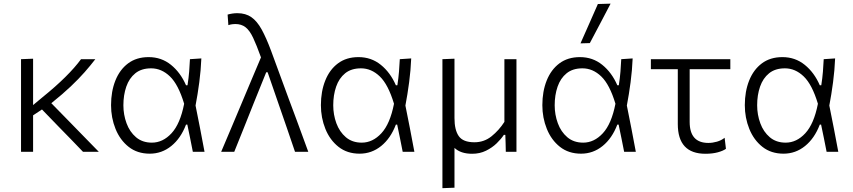

<svg xmlns="http://www.w3.org/2000/svg" viewBox="-20 -812 4562 1027"><path d="M92.5 0V-495.5L157 -498V-250L207.5 -292Q278 -349 329.2 -399.8Q380.5 -450.5 413.5 -495.5H490Q464 -461.5 432.5 -425.8Q401 -390 358 -349.2Q315 -308.5 254.5 -260L346.5 -166Q383.5 -128 425.5 -85Q467.5 -42 508.5 0H424Q391 -34.5 359.5 -67Q327.5 -99.5 295 -133L204.5 -226.5L157 -195V0Z M781 10Q714.5 10 668.2 -26.5Q622 -63 598 -122.5Q574 -182 574 -249.5Q574 -323 597.2 -381.2Q620.5 -439.5 665.2 -473Q710 -506.5 775 -506.5Q843.5 -506.5 894.5 -465.2Q945.5 -424 975 -356H983Q989 -394 991.8 -429Q994.5 -464 996 -495.5L1057 -499.5Q1054.5 -437 1046 -372.2Q1037.5 -307.5 1026 -247.5Q1038.5 -185.5 1050.5 -124Q1062 -62 1074 0H1011.5Q1004 -36.5 997 -73Q989.5 -109.5 982 -145.5H975Q947 -72 896.2 -31Q845.5 10 781 10ZM792.5 -49Q851 -49 897.5 -99.2Q944 -149.5 965 -257Q934 -360 889 -403.2Q844 -446.5 788.5 -446.5Q736.5 -446.5 703.8 -420Q671 -393.5 655.5 -348.5Q640 -303.5 640 -249Q640 -198.5 656.8 -152.8Q673.5 -107 707.5 -78Q741.5 -49 792.5 -49Z M1163 0Q1191.5 -67.5 1222.5 -140.5Q1253 -213.5 1282 -282Q1304 -334 1328 -391.5Q1352 -448.5 1376 -505Q1352.5 -570.5 1334 -609.8Q1315.5 -649 1293.5 -666.2Q1271.5 -683.5 1238.5 -683.5Q1233.5 -683.5 1223.5 -682.5Q1213.5 -681.5 1201.5 -677.5L1197.5 -734Q1209.5 -737.5 1222.8 -739.5Q1236 -741.5 1249.5 -741.5Q1294 -741.5 1324.5 -720.2Q1355 -699 1379.8 -654Q1404.5 -609 1430.5 -539L1524 -284.5Q1548.5 -218 1566.5 -170.5Q1584 -122.5 1598.8 -82.5Q1613.5 -42.5 1629 0H1558Q1536 -64.5 1514 -129Q1491.5 -193.5 1469 -259L1411.5 -425.5H1404L1335.5 -256Q1309 -189 1283.5 -125.5Q1258 -62 1233 0Z M1903.5 10Q1837 10 1790.8 -26.5Q1744.5 -63 1720.5 -122.5Q1696.5 -182 1696.5 -249.5Q1696.5 -323 1719.8 -381.2Q1743 -439.5 1787.8 -473Q1832.5 -506.5 1897.5 -506.5Q1966 -506.5 2017 -465.2Q2068 -424 2097.5 -356H2105.5Q2111.5 -394 2114.2 -429Q2117 -464 2118.5 -495.5L2179.5 -499.5Q2177 -437 2168.5 -372.2Q2160 -307.5 2148.5 -247.5Q2161 -185.5 2173 -124Q2184.5 -62 2196.5 0H2134Q2126.5 -36.5 2119.5 -73Q2112 -109.5 2104.5 -145.5H2097.5Q2069.5 -72 2018.8 -31Q1968 10 1903.5 10ZM1915 -49Q1973.5 -49 2020 -99.2Q2066.5 -149.5 2087.5 -257Q2056.5 -360 2011.5 -403.2Q1966.5 -446.5 1911 -446.5Q1859 -446.5 1826.2 -420Q1793.5 -393.5 1778 -348.5Q1762.5 -303.5 1762.5 -249Q1762.5 -198.5 1779.2 -152.8Q1796 -107 1830 -78Q1864 -49 1915 -49Z M2346.5 194.5V-495.5L2411 -498V-180.5Q2411 -116.5 2434 -83.8Q2457 -51 2517.5 -51Q2569.5 -51 2609.2 -83Q2649 -115 2678 -160V-495.5H2742.5V0H2685.5Q2685 -22.5 2684.5 -45.5Q2683.5 -68 2683 -90.5H2675Q2660.5 -68.5 2636.5 -45.2Q2612.5 -22 2579.5 -5.8Q2546.5 10.5 2505.5 10.5Q2444 10.5 2411 -21V192Z M3088 10Q3021.5 10 2975.2 -26.5Q2929 -63 2905 -122.5Q2881 -182 2881 -249.5Q2881 -323 2904.2 -381.2Q2927.5 -439.5 2972.2 -473Q3017 -506.5 3082 -506.5Q3150.5 -506.5 3201.5 -465.2Q3252.5 -424 3282 -356H3290Q3296 -394 3298.8 -429Q3301.5 -464 3303 -495.5L3364 -499.5Q3361.5 -437 3353 -372.2Q3344.5 -307.5 3333 -247.5Q3345.5 -185.5 3357.5 -124Q3369 -62 3381 0H3318.5Q3311 -36.5 3304 -73Q3296.5 -109.5 3289 -145.5H3282Q3254 -72 3203.2 -31Q3152.5 10 3088 10ZM3099.5 -49Q3158 -49 3204.5 -99.2Q3251 -149.5 3272 -257Q3241 -360 3196 -403.2Q3151 -446.5 3095.5 -446.5Q3043.5 -446.5 3010.8 -420Q2978 -393.5 2962.5 -348.5Q2947 -303.5 2947 -249Q2947 -198.5 2963.8 -152.8Q2980.5 -107 3014.5 -78Q3048.5 -49 3099.5 -49ZM3085 -580Q3108.5 -633 3132 -686Q3155 -738.5 3178 -790.5L3246 -792.5Q3218 -739 3190.5 -686.5Q3163 -634 3135 -581.5Z M3753.5 10.5Q3605.5 10.5 3605.5 -148.5V-442H3461.5V-495.5H3886.5V-442H3669V-160Q3669 -47.5 3769 -47.5Q3791.5 -47.5 3815 -54.2Q3838.5 -61 3856 -75L3863 -16Q3848 -5 3819.2 2.8Q3790.5 10.5 3753.5 10.5Z M4171 10Q4104.5 10 4058.2 -26.5Q4012 -63 3988 -122.5Q3964 -182 3964 -249.5Q3964 -323 3987.2 -381.2Q4010.5 -439.5 4055.2 -473Q4100 -506.5 4165 -506.5Q4233.5 -506.5 4284.5 -465.2Q4335.5 -424 4365 -356H4373Q4379 -394 4381.8 -429Q4384.5 -464 4386 -495.5L4447 -499.5Q4444.5 -437 4436 -372.2Q4427.5 -307.5 4416 -247.5Q4428.5 -185.5 4440.5 -124Q4452 -62 4464 0H4401.5Q4394 -36.5 4387 -73Q4379.5 -109.5 4372 -145.5H4365Q4337 -72 4286.2 -31Q4235.5 10 4171 10ZM4182.5 -49Q4241 -49 4287.5 -99.2Q4334 -149.5 4355 -257Q4324 -360 4279 -403.2Q4234 -446.5 4178.5 -446.5Q4126.5 -446.5 4093.8 -420Q4061 -393.5 4045.5 -348.5Q4030 -303.5 4030 -249Q4030 -198.5 4046.8 -152.8Q4063.5 -107 4097.5 -78Q4131.5 -49 4182.5 -49Z"/></svg>

Font: Heraclito Light
Style: Regular
Weight: 300
Designer: Kostas Bartsokas (font) & Cristiano Sobral (main changes)
Foundry: Kostas Bartsokas (font) & Cristiano Sobral (main changes)
Version: Version 1.00;July 8, 2020;FontCreator 13.0.0.2655 64-bit